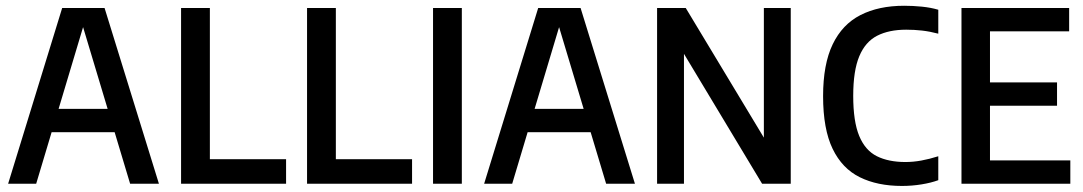

<svg xmlns="http://www.w3.org/2000/svg" viewBox="-20 -622 3666 650"><path d="M7.5 0 190.5 -595H334L518 0H420.5L255 -551H267.5L102.5 0ZM108 -174.5 127 -253.5H396.5L416 -174.5Z M593 0V-595H690.5V-83H948.5V0Z M1019.5 0V-595H1117V-83H1375V0Z M1446 0V-595H1543.5V0Z M1619 0 1802 -595H1945.5L2129.5 0H2032L1866.5 -551H1879L1714 0ZM1719.5 -174.5 1738.5 -253.5H2008L2027.5 -174.5Z M2204.5 0V-595H2301.5L2585 -124.5H2566V-595H2657V0H2560L2277 -470.5H2295.5V0Z M3033.5 7.5Q2950.5 7.5 2890.8 -22Q2831 -51.5 2798.8 -118.2Q2766.5 -185 2766.5 -296.5Q2766.5 -404.5 2799 -472Q2831.5 -539.5 2893 -571Q2954.5 -602.5 3041 -602.5Q3070.5 -602.5 3100.8 -599.5Q3131 -596.5 3156.5 -589V-508Q3128 -515.5 3101.8 -518.5Q3075.5 -521.5 3048 -521.5Q2989.5 -521.5 2949.5 -501Q2909.5 -480.5 2889 -431.5Q2868.5 -382.5 2868.5 -297.5Q2868.5 -210.5 2888.8 -161.8Q2909 -113 2948.5 -93.2Q2988 -73.5 3045 -73.5Q3071.5 -73.5 3099 -78.5Q3126.5 -83.5 3156.5 -93V-12Q3132 -3 3099.8 2.2Q3067.5 7.5 3033.5 7.5Z M3235 0V-595H3599.5V-516H3331.5V-79H3603.5V0ZM3306.5 -264V-343H3558.5V-264Z"/></svg>

Font: Encode Sans SC Condensed Medium
Style: Regular
Weight: 500
Width: 3
Designer: Multiple Designers
Foundry: Impallari Type
Version: Version 3.002